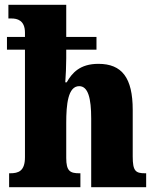

<svg xmlns="http://www.w3.org/2000/svg" viewBox="-20 -780 651 800"><path d="M18 0H315V-58H311C272 -58 256 -67 256 -122V-268C256 -344 263 -421 310 -421C347 -421 360 -371 360 -286V0H589V-58H585C545 -58 533 -67 533 -128V-322C533 -456 488 -514 390 -514C313 -514 280 -476 258 -437H252C254 -467 256 -503 256 -537V-573H382V-626H256V-760H15V-703H28C51 -703 84 -696 84 -644V-626H9V-573H84V-125C84 -67 57 -58 22 -58H18Z"/></svg>

Font: Noto Serif Myanmar Condensed Black
Style: Regular
Weight: 900
Width: 3
Designer: Ben Mitchell and the Monotype Design Team
Foundry: Monotype Imaging Inc.
Version: Version 2.106